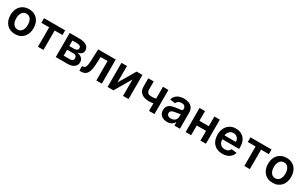

<svg xmlns="http://www.w3.org/2000/svg" viewBox="263 -2151 5910 3761"><g transform="rotate(30 3217.5 -271.0)"><path d="M304 -552.6Q366.1 -552.6 414.6 -531.6Q463.1 -510.7 496.6 -473.2Q530.2 -435.7 547.8 -383.9Q565.3 -332 565.3 -270.6Q565.3 -211.3 548.3 -160Q531.2 -108.7 498.2 -70.7Q465.2 -32.7 416.4 -11Q367.5 10.7 304 10.7Q242.2 10.7 193.7 -10.3Q145.2 -31.2 111.7 -68.7Q78.1 -106.2 60.4 -157.8Q42.6 -209.5 42.6 -270.6Q42.6 -333.8 61.1 -385.8Q79.5 -437.9 113.6 -474.8Q147.7 -511.7 196 -532.1Q244.3 -552.6 304 -552.6ZM172.9 -271Q172.9 -233.7 181.1 -201.2Q189.3 -168.7 205.8 -144.4Q222.3 -120 247 -106.2Q271.7 -92.3 304.7 -92.3Q337.4 -92.3 361.9 -106.2Q386.4 -120 402.7 -144.4Q419 -168.7 427 -201.2Q435 -233.7 435 -271Q435 -308.2 427 -341.1Q419 -373.9 402.7 -398.3Q386.4 -422.6 361.9 -436.6Q337.4 -450.6 304.7 -450.6Q271.7 -450.6 247 -436.6Q222.3 -422.6 205.8 -398.3Q189.3 -373.9 181.1 -341.1Q172.9 -308.2 172.9 -271Z M1121.4 -545.5V-440H945V0H820.7V-440H644.2V-545.5Z M1453.1 -545.5Q1476.6 -545.5 1501.2 -542.4Q1525.9 -539.4 1549.2 -532.7Q1572.4 -525.9 1593 -514.9Q1613.6 -503.9 1629.1 -487.6Q1644.5 -471.2 1653.6 -449.2Q1662.6 -427.2 1662.6 -398.8Q1662.6 -375.7 1654.5 -357.1Q1646.3 -338.4 1630.9 -324.2Q1615.4 -310 1593.6 -300.2Q1571.7 -290.5 1544.4 -285.2Q1573.5 -282.7 1599.8 -272.7Q1626.1 -262.8 1646 -245.6Q1665.8 -228.3 1677.6 -204Q1689.3 -179.7 1689.3 -148.1Q1689.3 -81 1636.7 -40.5Q1584.2 0 1488.3 0H1224.1V-545.5ZM1488.3 -101.2Q1523.8 -101.2 1544 -118.1Q1564.3 -134.9 1564.3 -164.1Q1564.3 -198.5 1544 -217.5Q1523.8 -236.5 1488.3 -236.5H1344.5V-101.2ZM1455.6 -319.6Q1495.4 -319.6 1517.4 -336.5Q1539.4 -353.3 1539.4 -382.5Q1539.4 -410.5 1516.7 -426.5Q1494 -442.5 1453.1 -442.5H1344.5V-319.6Z M1757.1 -105.8H1775.9Q1804.3 -105.8 1821.4 -123.6Q1829.9 -132.5 1836.1 -147.4Q1842.3 -162.3 1846.8 -184.3Q1851.2 -206.3 1854 -236Q1856.9 -265.6 1858.3 -304L1867.9 -545.5H2265.6V0H2141.3V-440H1984.7L1976.2 -264.2Q1969.8 -127.1 1927.9 -63.9Q1886 0 1797.6 0H1757.8Z M2519.2 -545.5V-174L2737.6 -545.5H2869.7V0H2745.4V-371.8L2527.7 0H2395.2V-545.5Z M3001.4 -364.3V-546.2H3124.3V-364.3Q3124.3 -338.1 3131.4 -319.6Q3138.5 -301.1 3152.5 -289.4Q3166.5 -277.7 3187.9 -272.4Q3209.2 -267 3237.6 -267Q3288.7 -267 3333.5 -279.1V-545.5H3457V0H3333.5V-172.9Q3310.7 -167.6 3286.4 -164.6Q3262.1 -161.6 3237.6 -161.6Q3128.6 -161.6 3065 -210.9Q3001.4 -259.9 3001.4 -364.3Z M3590.9 -248.6Q3620.4 -282.3 3668 -297.9Q3691.8 -305.8 3716.6 -310.9Q3741.5 -316.1 3768.1 -318.9Q3804.7 -322.8 3830.3 -326.3Q3855.8 -329.9 3871.8 -333.5Q3903.1 -340.2 3903.1 -367.9V-370Q3903.1 -410.9 3880 -432.5Q3856.9 -454.2 3810.7 -454.2Q3763.1 -454.2 3736.2 -433.6Q3708.5 -413 3698.9 -384.9L3578.8 -402Q3590.2 -442.1 3612.9 -470.7Q3635.7 -499.3 3666.4 -517.4Q3697.1 -535.5 3733.8 -544Q3770.6 -552.6 3810 -552.6Q3835.9 -552.6 3862.4 -548.7Q3888.8 -544.7 3913.5 -536Q3938.2 -527.3 3959.7 -513Q3981.2 -498.6 3997.2 -477.8Q4013.1 -457 4022.4 -429Q4031.6 -400.9 4031.6 -365.1V0H3908V-74.9H3903.8Q3894.9 -57.5 3880.9 -42.8Q3866.8 -28.1 3847.3 -14.9Q3808.6 11 3743.6 11Q3664.8 11 3613.3 -30.9Q3561.1 -73.2 3561.1 -153.1Q3561.1 -214.5 3590.9 -248.6ZM3685 -155.2Q3685 -137.8 3691.8 -124.3Q3698.5 -110.8 3710.8 -101.7Q3723 -92.7 3739.9 -88.1Q3756.7 -83.5 3777 -83.5Q3835.9 -83.5 3869.3 -116.8Q3903.4 -150.9 3903.4 -195.7V-259.9Q3895.6 -253.2 3873.6 -248.2Q3862.6 -245.7 3850.7 -243.6Q3838.8 -241.5 3827.1 -239.5Q3815.3 -237.6 3804.7 -236Q3794 -234.4 3785.5 -233.3Q3763.8 -230.1 3746.3 -224.4Q3728.7 -218.8 3713.8 -209.9Q3685 -192.5 3685 -155.2Z M4285.2 -545.5V-326H4496.4V-545.5H4620V0H4496.4V-220.5H4285.2V0H4161.2V-545.5Z M4726.6 -269.5Q4726.6 -327.8 4743.3 -379.3Q4759.9 -430.8 4792.6 -469.3Q4825.3 -507.8 4873.4 -530.2Q4921.5 -552.6 4984.7 -552.6Q5019.2 -552.6 5049.5 -545.6Q5079.9 -538.7 5108.7 -523.8Q5137.1 -509.2 5160.2 -486.9Q5183.2 -464.5 5199.8 -433.8Q5216.3 -403.1 5225.1 -364Q5234 -324.9 5234 -277V-237.6H4854Q4854.8 -205.3 4863.8 -178.1Q4872.9 -150.9 4890.4 -131.2Q4908 -111.5 4933.8 -100.5Q4959.5 -89.5 4993.3 -89.5Q5035.2 -89.5 5065.3 -107.4Q5095.5 -125.4 5108.7 -159.8L5228.7 -146.3Q5211.6 -75.3 5149.5 -32.3Q5087.4 10.7 4991.5 10.7Q4930 10.7 4880.9 -9.1Q4831.7 -28.8 4797.4 -65.3Q4763.1 -101.9 4744.9 -153.8Q4726.6 -205.6 4726.6 -269.5ZM4854.4 -324.2H5110.8Q5110.4 -351.9 5101.6 -375.4Q5092.7 -398.8 5076.5 -416Q5060.4 -433.2 5037.6 -442.8Q5014.9 -452.4 4986.5 -452.4Q4929 -452.4 4893.1 -414.4Q4857.2 -376.4 4854.4 -324.2Z M5790.1 -545.5V-440H5613.6V0H5489.3V-440H5312.9V-545.5Z M6130.7 -552.6Q6192.8 -552.6 6241.3 -531.6Q6289.8 -510.7 6323.3 -473.2Q6356.9 -435.7 6374.5 -383.9Q6392 -332 6392 -270.6Q6392 -211.3 6375 -160Q6358 -108.7 6324.9 -70.7Q6291.9 -32.7 6243.1 -11Q6194.2 10.7 6130.7 10.7Q6068.9 10.7 6020.4 -10.3Q5971.9 -31.2 5938.4 -68.7Q5904.8 -106.2 5887.1 -157.8Q5869.3 -209.5 5869.3 -270.6Q5869.3 -333.8 5887.8 -385.8Q5906.2 -437.9 5940.3 -474.8Q5974.4 -511.7 6022.7 -532.1Q6071 -552.6 6130.7 -552.6ZM5999.6 -271Q5999.6 -233.7 6007.8 -201.2Q6016 -168.7 6032.5 -144.4Q6049 -120 6073.7 -106.2Q6098.4 -92.3 6131.4 -92.3Q6164.1 -92.3 6188.6 -106.2Q6213.1 -120 6229.4 -144.4Q6245.7 -168.7 6253.7 -201.2Q6261.7 -233.7 6261.7 -271Q6261.7 -308.2 6253.7 -341.1Q6245.7 -373.9 6229.4 -398.3Q6213.1 -422.6 6188.6 -436.6Q6164.1 -450.6 6131.4 -450.6Q6098.4 -450.6 6073.7 -436.6Q6049 -422.6 6032.5 -398.3Q6016 -373.9 6007.8 -341.1Q5999.6 -308.2 5999.6 -271Z"/></g></svg>

Font: Inter P Semi Bold
Style: Regular
Weight: 600
Designer: Rasmus Andersson
Foundry: rsms
Version: Version 3.018;git-588b23468